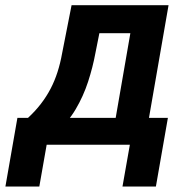

<svg xmlns="http://www.w3.org/2000/svg" viewBox="-82 -548 707 727"><path d="M189 -528.3H315.4L279.3 -347.2Q269.5 -293.9 251.5 -238.5Q233.4 -183.1 204.3 -134Q175.3 -85 132.8 -49.6Q90.3 -14.2 31.7 0H-2.9L8.8 -100.1L23.4 -101.1Q51.8 -127.4 73 -155Q94.2 -182.6 109.6 -212.2Q125 -241.7 135.7 -275.1Q146.5 -308.6 153.3 -346.7ZM222.7 -528.3H556.2L464.4 0H338.4L411.6 -422.4H204.1ZM-16.1 -101.6H553.7L508.3 158.2H381.8L409.7 0H94.7L66.9 158.2H-61.5Z"/></svg>

Font: Roboto SemiBold
Style: Italic
Weight: 600
Designer: Christian Robertson
Foundry: Google
Version: Version 3.009; 2024